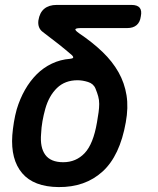

<svg xmlns="http://www.w3.org/2000/svg" viewBox="-20 -750 640 780"><path d="M301 -615Q356 -578 396.5 -539Q437 -500 461.5 -456.5Q486 -413 494 -363Q502 -313 491 -253Q467 -117 396.5 -53Q326 11 218 10Q117 9 70 -46.5Q23 -102 30 -201Q32 -226 36.5 -253.5Q41 -281 48 -306Q61 -349 81.5 -385Q102 -421 129 -448Q156 -475 190.5 -491.5Q225 -508 264 -511Q275 -512 277 -515.5Q279 -519 272 -526Q248 -547 219 -570Q190 -593 154 -620Q143 -628 138.5 -640Q134 -652 136 -667Q141 -699 160 -714.5Q179 -730 210 -730H514Q538 -730 547.5 -718.5Q557 -707 552 -683Q549 -660 535 -648Q521 -636 497 -636H311Q289 -636 286.5 -631.5Q284 -627 301 -615ZM368 -390Q360 -410 337.5 -417Q315 -424 295 -424Q244 -424 211.5 -392.5Q179 -361 164 -308Q157 -283 152.5 -257.5Q148 -232 147 -207Q142 -151 164 -121Q186 -91 237 -91Q289 -91 324 -128Q359 -165 374 -253Q378 -276 380.5 -294Q383 -312 383 -328Q383 -344 379 -358.5Q375 -373 368 -390Z"/></svg>

Font: Maple Mono SemiBold
Style: Italic
Weight: 600
Italic angle: -10°
Monospace: yes
Designer: subframe7536
Version: Version 7.000